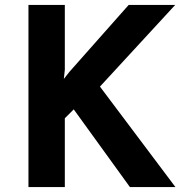

<svg xmlns="http://www.w3.org/2000/svg" viewBox="-20 -756 744 776"><path d="M242 -474 238 -437 260 -465 500 -736H688L384 -406L689 0H505L278 -314L242 -278V0H95V-736H242Z"/></svg>

Font: Reem Kufi
Style: Regular
Weight: 400
Designer: Khaled Hosny
Version: Version 1.6